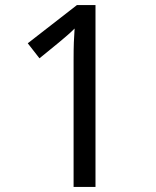

<svg xmlns="http://www.w3.org/2000/svg" viewBox="-20 -734 612 754"><path d="M355 0H269V-499Q269 -542 270 -568Q271 -594 273 -622Q257 -606 244 -595Q231 -584 211 -567L135 -505L89 -564L282 -714H355Z"/></svg>

Font: Noto Sans Tifinagh Adrar
Style: Regular
Weight: 400
Designer: JamraPatel
Foundry: JamraPatel LLC
Version: Version 2.006; ttfautohint (v1.8.4.7-5d5b)